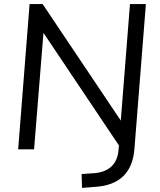

<svg xmlns="http://www.w3.org/2000/svg" viewBox="-20 -732 786 941"><path d="M695 -712 639 -4Q626 173 445 184L382 189L380 121L439 117Q495 113 526 84Q557 55 561 2L563 -19L193 -571L147 0H69L125 -712H189L572 -141L617 -712Z"/></svg>

Font: Muli
Style: Italic
Weight: 400
Italic angle: -4.541°
Designer: Vernon Adams
Foundry: Vernon Adams
Version: Version 2.001